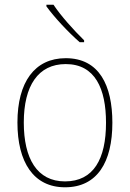

<svg xmlns="http://www.w3.org/2000/svg" viewBox="-20 -785 552 815"><path d="M207 -765H177V-758C211 -711 270 -648 318 -606H337V-614C294 -656 238 -718 207 -765ZM457 -264C457 -423 401 -538 259 -538C127 -538 54 -436 54 -265C54 -97 122 10 256 10C393 10 457 -97 457 -264ZM81 -265C81 -421 142 -513 259 -513C384 -513 430 -408 430 -264C430 -110 377 -15 256 -15C137 -15 81 -112 81 -265Z"/></svg>

Font: Noto Sans Georgian SemiCondensed Thin
Style: Regular
Weight: 100
Width: 4
Designer: Monotype Design Team, Akaki Razmadze
Foundry: Google LLC
Version: Version 2.005